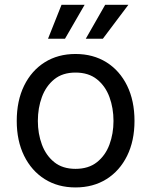

<svg xmlns="http://www.w3.org/2000/svg" viewBox="-20 -781 640 812"><path d="M299.3 11.7Q225.1 11.7 169.2 -23.4Q113.3 -58.6 82 -122.1Q50.8 -185.5 50.8 -269.5Q50.8 -355 82 -418.7Q113.3 -482.4 169.2 -517.6Q225.1 -552.7 299.3 -552.7Q374 -552.7 430.2 -517.6Q486.3 -482.4 517.6 -418.7Q548.8 -355 548.8 -269.5Q548.8 -185.5 517.6 -122.1Q486.3 -58.6 430.2 -23.4Q374 11.7 299.3 11.7ZM299.3 -66.9Q354.5 -66.9 390.1 -95.2Q425.8 -123.5 442.9 -169.7Q460 -215.8 460 -269.5Q460 -323.7 442.9 -370.4Q425.8 -417 390.1 -445.6Q354.5 -474.1 299.3 -474.1Q244.6 -474.1 209.5 -445.6Q174.3 -417 157.2 -370.6Q140.1 -324.2 140.1 -269.5Q140.1 -215.8 157.2 -169.7Q174.3 -123.5 209.5 -95.2Q244.6 -66.9 299.3 -66.9ZM415 -617.2H342.8L424.8 -760.7H522.9ZM254.9 -617.2H183.1L240.2 -760.7H337.9Z"/></svg>

Font: Inter-Regular
Style: Regular
Weight: 400
Designer: Rasmus Andersson
Foundry: rsms
Version: Version 4.000;git-a52131595